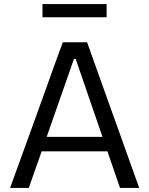

<svg xmlns="http://www.w3.org/2000/svg" viewBox="-20 -920 730 940"><path d="M29.5 0Q50.5 -57.5 73.2 -121Q96 -184.5 117 -241.5L205.5 -486.5Q229 -552.5 248.2 -605.8Q267.5 -659 287.5 -713H406.5Q426 -657.5 445 -604.8Q464 -552 487.5 -486L575.5 -240.5Q596.5 -181.5 618.8 -119.2Q641 -57 661.5 0H567.5Q552.5 -43.5 536.8 -89.2Q521 -135 506 -179H184Q168 -134.5 152.2 -89Q136.5 -43.5 121 0ZM211 -257Q210 -253.5 208.5 -250H481.5L480.5 -253.5L350.5 -631.5H342ZM188 -835.5V-900H502V-835.5Z"/></svg>

Font: Commissioner
Style: Regular
Weight: 400
Designer: Kostas Bartsokas
Foundry: Kostas Bartsokas
Version: Version 1.000; ttfautohint (v1.8.3)